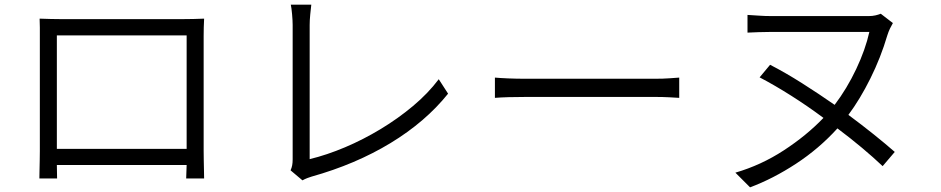

<svg xmlns="http://www.w3.org/2000/svg" viewBox="-20 -761 4040 824"><path d="M150 -681Q179 -680 199 -679.5Q219 -679 236 -679Q249 -679 289.5 -679Q330 -679 386.5 -679Q443 -679 505 -679Q567 -679 623 -679Q679 -679 719 -679Q759 -679 770 -679Q786 -679 810 -679.5Q834 -680 856 -681Q855 -663 854.5 -643.5Q854 -624 854 -607Q854 -596 854 -558Q854 -520 854 -467Q854 -414 854 -356Q854 -298 854 -246Q854 -194 854 -158Q854 -122 854 -113Q854 -98 854.5 -72.5Q855 -47 855.5 -24.5Q856 -2 856 5H779L781 -53H224L225 5H149Q149 -3 149.5 -25Q150 -47 150.5 -72Q151 -97 151 -113Q151 -123 151 -160Q151 -197 151 -250Q151 -303 151 -361Q151 -419 151 -472Q151 -525 151 -561.5Q151 -598 151 -607Q151 -623 151 -643Q151 -663 150 -681ZM224 -122H781V-609H224Z M1227 -30Q1232 -41 1234 -52Q1236 -63 1236 -77Q1236 -92 1236 -133.5Q1236 -175 1236 -232Q1236 -289 1236 -353Q1236 -417 1236 -477Q1236 -537 1236 -584Q1236 -631 1236 -654Q1236 -672 1233.5 -700Q1231 -728 1228 -741H1316Q1314 -725 1311.5 -699.5Q1309 -674 1309 -654Q1309 -631 1309 -583.5Q1309 -536 1309 -474.5Q1309 -413 1309 -349Q1309 -285 1309 -227.5Q1309 -170 1309 -130Q1309 -90 1309 -78Q1383 -96 1461 -129Q1539 -162 1613.5 -207Q1688 -252 1752.5 -306Q1817 -360 1863 -421L1903 -359Q1806 -238 1656 -147Q1506 -56 1317 -3Q1310 -1 1299.5 3Q1289 7 1278 13Z M2104 -428Q2126 -426 2161 -424.5Q2196 -423 2239 -423Q2256 -423 2297.5 -423Q2339 -423 2395 -423Q2451 -423 2512 -423Q2573 -423 2629.5 -423Q2686 -423 2728.5 -423Q2771 -423 2789 -423Q2827 -423 2853 -425Q2879 -427 2895 -428V-341Q2880 -342 2852 -343.5Q2824 -345 2790 -345Q2772 -345 2729.5 -345Q2687 -345 2630.5 -345Q2574 -345 2512.5 -345Q2451 -345 2395 -345Q2339 -345 2297.5 -345Q2256 -345 2239 -345Q2198 -345 2162.5 -344Q2127 -343 2104 -341Z M3285 -483Q3351 -449 3422 -404Q3493 -359 3562 -311Q3615 -381 3654.5 -464.5Q3694 -548 3711 -624Q3694 -624 3652.5 -624Q3611 -624 3557 -624Q3503 -624 3449 -624Q3395 -624 3352 -624Q3309 -624 3290 -624Q3264 -624 3236 -623Q3208 -622 3188 -621V-697Q3208 -696 3235 -694Q3262 -692 3290 -692Q3306 -692 3339.5 -692Q3373 -692 3416.5 -692Q3460 -692 3506.5 -692Q3553 -692 3595 -692Q3637 -692 3667 -692Q3697 -692 3708 -692Q3724 -692 3737 -695Q3750 -698 3760 -702L3812 -662Q3806 -652 3799.5 -638.5Q3793 -625 3788 -609Q3760 -514 3715.5 -424.5Q3671 -335 3621 -268Q3679 -225 3729.5 -184.5Q3780 -144 3820 -109L3768 -48Q3729 -85 3679.5 -126.5Q3630 -168 3574 -210Q3495 -123 3396.5 -58.5Q3298 6 3199 43L3136 -20Q3246 -52 3343.5 -115.5Q3441 -179 3514 -255Q3447 -305 3376 -350Q3305 -395 3240 -429Z"/></svg>

Font: Source Han Sans SC Normal
Style: Regular
Weight: 350
Designer: Ryoko NISHIZUKA 西塚涼子 (kana, bopomofo & ideographs); Paul D. Hunt (Latin, Greek & Cyrillic); Sandoll Communications 산돌커뮤니
Foundry: Adobe
Version: Version 2.004;hotconv 1.0.118;makeotfexe 2.5.65603